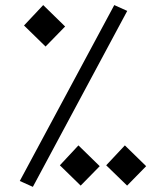

<svg xmlns="http://www.w3.org/2000/svg" viewBox="-20 -723 626 753"><path d="M108.9 9.8 479 -680.2 428.2 -703.1 57.6 -13.2ZM158.7 -540.5 235.4 -619.1 149.4 -703.1 74.2 -623ZM478.5 4.9 553.2 -71.3 469.7 -152.8 396.5 -74.7ZM296.4 4.9 371.1 -71.3 287.6 -152.8 214.8 -74.7Z"/></svg>

Font: Cascadia Code Light
Style: Regular
Weight: 300
Monospace: yes
Designer: Aaron Bell
Foundry: Saja Typeworks
Version: Version 2404.023